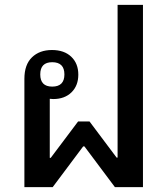

<svg xmlns="http://www.w3.org/2000/svg" viewBox="-20 -767 690 787"><path d="M80 -444Q80 -502 111 -532Q142 -562 193 -562Q243 -562 272 -534.5Q301 -507 301 -461Q301 -416 273 -388.5Q245 -361 198 -361Q191 -361 184 -362V-120H188L300 -269H347L458 -121H462V-747H566V0H451L326 -167H321L196 0H80ZM194 -412Q244 -412 244 -462Q244 -512 194 -512Q145 -512 145 -462Q145 -412 194 -412Z"/></svg>

Font: Noto Sans Thai Looped Medium
Style: Regular
Weight: 500
Designer: Sasikarn Vongin, Ben Mitchell
Foundry: The Fontpad Ltd
Version: Version 1.001; ttfautohint (v1.8.4.7-5d5b)